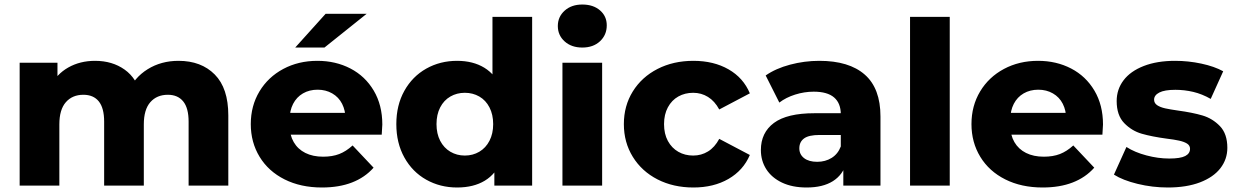

<svg xmlns="http://www.w3.org/2000/svg" viewBox="-20 -816 5438 844"><path d="M66.4 -540.3H232.6V-390.9L200.1 -434Q228.3 -490.1 280.1 -519.3Q331.9 -548.6 397.8 -548.6Q473.7 -548.6 527.9 -510Q582.1 -471.4 600.7 -395.7L541.9 -409.8Q569.7 -474.8 629 -511.7Q688.3 -548.6 764.7 -548.6Q864.6 -548.6 924.1 -488.4Q983.6 -428.3 983.6 -308.9V0H809.1V-281.4Q809.1 -341.1 785.3 -370.3Q761.6 -399.4 717.9 -399.4Q669.4 -399.4 640.8 -366.8Q612.2 -334.1 612.2 -269.2V0H437.8V-281.4Q437.8 -341.1 414.3 -370.3Q390.8 -399.4 346.6 -399.4Q298.1 -399.4 269.5 -366.8Q240.9 -334.1 240.9 -269.2V0H66.4Z M1082.4 -270.4Q1082.4 -350.7 1120.5 -414.1Q1158.6 -477.4 1225.3 -513Q1292 -548.6 1375.1 -548.6Q1455.4 -548.6 1520.4 -514.9Q1585.3 -481.2 1622.9 -417.7Q1660.6 -354.1 1660.6 -268.7Q1660.1 -258.3 1658 -224.1H1225V-319.8H1565.6L1498.8 -292.1Q1498.8 -330.2 1483.8 -359.7Q1468.8 -389.1 1440.4 -405.4Q1412.1 -421.7 1376.2 -421.7Q1339.8 -421.7 1311.7 -405.4Q1283.7 -389.1 1268.4 -359.4Q1253.2 -329.8 1253.2 -290.8V-263.9Q1253.2 -222.2 1271.2 -191.2Q1289.2 -160.2 1322.3 -143.7Q1355.4 -127.2 1400.4 -127.2Q1440.9 -127.2 1471.2 -138.9Q1501.4 -150.6 1530 -176.6L1622.2 -78.9Q1584 -35.8 1527.2 -13.8Q1470.4 8.2 1395.2 8.2Q1302 8.2 1231 -27.4Q1160 -63 1121.2 -126.7Q1082.4 -190.3 1082.4 -270.4ZM1411.4 -755.4H1591.8L1406.3 -607H1277.7Z M1722.2 -270.4Q1722.2 -353.7 1757.5 -416.8Q1792.8 -480 1853.7 -514.3Q1914.7 -548.6 1989.3 -548.6Q2059.3 -548.6 2109 -518.3Q2158.7 -488 2184.9 -425.9Q2211.1 -363.9 2211.1 -270.2Q2211.1 -174.9 2185.9 -113.3Q2160.8 -51.8 2111.2 -21.8Q2061.7 8.2 1989.3 8.2Q1914.7 8.2 1853.7 -26.1Q1792.8 -60.3 1757.5 -123.8Q1722.2 -187.2 1722.2 -270.4ZM2147.9 -270.4Q2147.9 -312.4 2131.7 -343.8Q2115.6 -375.2 2087 -391.7Q2058.4 -408.1 2023.3 -408.1Q1988.3 -408.1 1959.7 -391.7Q1931.1 -375.2 1914.9 -343.8Q1898.8 -312.4 1898.8 -270.4Q1898.8 -228.4 1914.9 -197.2Q1931.1 -165.9 1959.7 -149Q1988.3 -132.2 2023.3 -132.2Q2058.4 -132.2 2087 -149Q2115.6 -165.9 2131.7 -197.2Q2147.9 -228.4 2147.9 -270.4ZM2153.1 -100.7 2154.8 -270.9 2144.8 -441.1V-742H2319.2V0H2153.1Z M2452.4 -540.3H2626.9V0H2452.4ZM2432.1 -701.6Q2432.1 -742.2 2462.1 -769.2Q2492 -796.1 2539.7 -796.1Q2587.9 -796.1 2617.6 -770.4Q2647.2 -744.8 2647.2 -704.7Q2647.2 -662.4 2617.6 -634.7Q2587.9 -607 2539.7 -607Q2492 -607 2462.1 -633.9Q2432.1 -660.9 2432.1 -701.6Z M2722.4 -270.4Q2722.4 -350.7 2761.7 -414.1Q2801 -477.4 2870.5 -513Q2940 -548.6 3028.1 -548.6Q3117.4 -548.6 3182.7 -511.1Q3247.9 -473.7 3276.2 -405.7L3141.7 -334.8Q3121.6 -371.8 3092.2 -389.9Q3062.9 -408.1 3027.1 -408.1Q2990.9 -408.1 2961.9 -391.9Q2932.9 -375.7 2915.9 -344.3Q2899 -312.9 2899 -270.4Q2899 -227.4 2915.9 -196.3Q2932.9 -165.2 2961.9 -148.7Q2990.9 -132.2 3027.1 -132.2Q3062.9 -132.2 3092.2 -150.2Q3121.6 -168.1 3141.7 -205.6L3276.2 -134.7Q3247.4 -67.1 3182.2 -29.4Q3117 8.2 3028.1 8.2Q2940 8.2 2870.5 -27.3Q2801 -62.9 2761.7 -126.6Q2722.4 -190.2 2722.4 -270.4Z M3687.1 -102.8 3676 -127V-313.7Q3676 -362.2 3646.6 -387.6Q3617.1 -413 3556.9 -413Q3515.9 -413 3475.2 -400.2Q3434.6 -387.3 3405.8 -365.1L3345.8 -484.3Q3390.1 -515.1 3453.1 -531.8Q3516 -548.6 3581.6 -548.6Q3712.2 -548.6 3781.3 -488.1Q3850.4 -427.6 3850.4 -303.8V0H3687.1ZM3324.7 -156.4Q3324.7 -233 3382.2 -275.7Q3439.8 -318.3 3560.4 -318.3H3695.3V-222.7H3582.7Q3535.2 -222.7 3514.4 -207.4Q3493.7 -192.1 3493.7 -163.8Q3493.7 -137.2 3514.6 -120.9Q3535.6 -104.7 3572.1 -104.7Q3608.1 -104.7 3635.8 -121.9Q3663.4 -139.1 3676 -172.2L3701 -101.2Q3685.3 -47.3 3641.1 -19.6Q3596.9 8.2 3525.9 8.2Q3463.1 8.2 3417.8 -13.2Q3372.6 -34.6 3348.6 -71.9Q3324.7 -109.3 3324.7 -156.4Z M3980.4 -742H4154.9V0H3980.4Z M4250.4 -270.4Q4250.4 -350.7 4288.5 -414.1Q4326.6 -477.4 4393.3 -513Q4460 -548.6 4543.1 -548.6Q4623.4 -548.6 4688.4 -514.9Q4753.3 -481.2 4790.9 -417.7Q4828.6 -354.1 4828.6 -268.7Q4828.1 -258.3 4826 -224.1H4393V-319.8H4733.6L4666.8 -292.1Q4666.8 -330.2 4651.8 -359.7Q4636.8 -389.1 4608.4 -405.4Q4580.1 -421.7 4544.2 -421.7Q4507.8 -421.7 4479.7 -405.4Q4451.7 -389.1 4436.4 -359.4Q4421.2 -329.8 4421.2 -290.8V-263.9Q4421.2 -222.2 4439.2 -191.2Q4457.2 -160.2 4490.3 -143.7Q4523.4 -127.2 4568.4 -127.2Q4608.9 -127.2 4639.2 -138.9Q4669.4 -150.6 4698 -176.6L4790.2 -78.9Q4752 -35.8 4695.2 -13.8Q4638.4 8.2 4563.2 8.2Q4470 8.2 4399 -27.4Q4328 -63 4289.2 -126.7Q4250.4 -190.3 4250.4 -270.4Z M4876.7 -48.4 4931.6 -169.9Q4968.2 -146.4 5019.6 -132.8Q5070.9 -119.1 5119.9 -119.1Q5168.7 -119.1 5189.9 -130.1Q5211.2 -141 5211.2 -162Q5211.2 -176.3 5198.3 -184.7Q5185.3 -193 5163.2 -197.8Q5141 -202.7 5109.6 -206.4Q5043.4 -215.3 4999.1 -228.1Q4954.8 -240.8 4921.7 -275Q4888.7 -309.2 4888.7 -371.8Q4888.7 -423 4918.9 -463Q4949.1 -503 5007.5 -525.8Q5065.9 -548.6 5145.6 -548.6Q5203.6 -548.6 5260.8 -536.4Q5318.1 -524.2 5357 -502.7L5302.1 -381.2Q5264.4 -402.8 5225.6 -412Q5186.7 -421.2 5146.8 -421.2Q5099.2 -421.2 5076.2 -409.3Q5053.2 -397.3 5053.2 -377.9Q5053.2 -362.7 5066.6 -353.6Q5080 -344.6 5101.9 -339.7Q5123.9 -334.9 5157.1 -330.2Q5222.3 -321.3 5266.2 -308.3Q5310 -295.3 5342.6 -261.6Q5375.2 -227.8 5375.2 -166.1Q5375.2 -116 5344.6 -76.4Q5313.9 -36.9 5254.8 -14.3Q5195.7 8.2 5113.6 8.2Q5045.8 8.2 4980.7 -7.7Q4915.6 -23.6 4876.7 -48.4Z"/></svg>

Font: iiserrat Thin
Style: Regular
Weight: 100
Designer: Akira Ohta
Foundry: Akira Ohta
Version: Version 1.200;Glyphs 3.3.1 (3343)